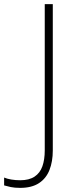

<svg xmlns="http://www.w3.org/2000/svg" viewBox="-114 -734 374 931"><path d="M-16 177Q-43 177 -62 173Q-81 169 -94 165V127Q-80 133 -59.5 136.5Q-39 140 -16 140Q27 140 53.5 122.5Q80 105 91.5 72.5Q103 40 103 -5V-714H142V-4Q142 49 126 90Q110 131 75 154Q40 177 -16 177Z"/></svg>

Font: Noto Sans Armenian ExtraLight
Style: Regular
Weight: 250
Designer: Monotype Design Team
Foundry: Monotype Imaging Inc.
Version: Version 2.007